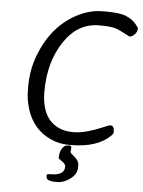

<svg xmlns="http://www.w3.org/2000/svg" viewBox="-61 -779 775 1039"><g transform="rotate(5 326.0 -260.0)"><path d="M87.9 -272.9V-288.1Q87.9 -379.9 118.2 -460Q179.7 -621.6 311 -692.4Q382.8 -731 454.6 -731H470.2Q547.4 -731 580.6 -717.3Q613.8 -703.6 632.8 -682.4Q651.9 -661.1 651.9 -653.8Q651.9 -636.7 638.2 -622.1Q624.5 -607.4 609.9 -607.4Q609.4 -607.4 578.6 -624Q547.9 -640.6 524.2 -647Q500.5 -653.3 441.4 -653.3Q324.7 -653.3 251.5 -542Q177.7 -430.7 177.7 -272Q177.7 -113.3 287.6 -75.2Q315.4 -65.4 353.3 -65.4Q391.1 -65.4 434.6 -78.4Q478 -91.3 510 -105.5Q542 -119.6 549.3 -119.6Q570.8 -119.6 570.8 -85Q570.8 -76.2 560.5 -65.9Q489.7 4.9 345.7 4.9H330.1Q280.3 4.9 232.4 -17.6Q139.2 -60.5 105 -165.5Q87.9 -217.8 87.9 -272.9ZM290.5 210.9H278.8Q229.5 210.9 229.5 187V178.2Q229.5 171.9 252.9 171.9Q325.2 171.9 325.2 124Q325.2 110.4 305.7 97.2Q286.1 84 286.1 80.6Q286.1 39.1 307.6 17.6Q316.9 8.3 341.3 8.3Q349.1 8.3 349.1 21.2Q349.1 34.2 346.7 41.5Q346.7 47.9 370.8 67.1Q395 86.4 395 108.9V124Q395 158.2 360.6 184.6Q326.2 210.9 290.5 210.9Z"/></g></svg>

Font: Averia Sans Libre Light
Style: Italic
Weight: 300
Italic angle: -8.5°
Version: Version 1.002